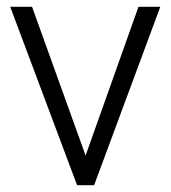

<svg xmlns="http://www.w3.org/2000/svg" viewBox="-20 -543 501 563"><path d="M256 0H206L10 -523H74L231 -87L386 -523H450Z"/></svg>

Font: Freesentation 3 Light
Style: Regular
Weight: 300
Designer: glyphs from Roboto by Christian Robertson / Hangul glyphs from Noto Sans CJK(Source Han Sans) by Jang Soo-young and Kang
Foundry: PT&
Version: Version 2.001